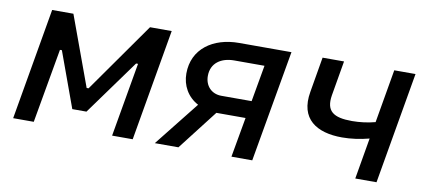

<svg xmlns="http://www.w3.org/2000/svg" viewBox="-54 -701 1967 881"><g transform="rotate(10 929.5 -260.0)"><path d="M38 0H134L195 -346H204L298 -88H364L550 -345H559L499 0H595L685 -520H584L355 -195H346L227 -520H128Z M1055 0H1152L1243 -520H999C878 -520 785 -455 785 -340C785 -285 812 -235 863 -208L698 0H808L952 -186H960H1088ZM884 -346C884 -407 931 -437 991 -437H1132L1102 -267H961C914 -267 884 -301 884 -346Z M1539 -175C1580 -175 1623 -181 1665 -192L1632 0H1731L1821 -520H1722L1679 -271C1645 -262 1608 -257 1571 -257C1484 -257 1448 -282 1460 -357L1488 -520H1388L1360 -356C1337 -226 1421 -175 1539 -175Z"/></g></svg>

Font: Fixel Display Medium
Style: Italic
Weight: 500
Italic angle: -10°
Designer: AlfaBravo + MacPaw
Foundry: Kyrylo Tkachov, Marchela Mozhyna, Serhii Makarenko, Maria Weinstein, Zakhar Kryvoshyya
Version: Version 1.210;Glyphs 3.2 (3217)